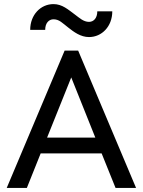

<svg xmlns="http://www.w3.org/2000/svg" viewBox="-20 -930 707 950"><path d="M551.8 0H653.3L366.7 -679.7H299.8L13.2 0H112.8L181.2 -170.9H482.9ZM332.5 -546.9 451.7 -249H212.9ZM461.4 -874C461.4 -839.8 442.9 -821.8 420.4 -821.8C393.1 -821.8 372.6 -841.8 352.1 -856.9C316.9 -882.8 288.1 -909.7 244.6 -909.7C181.2 -909.7 129.4 -856.9 129.4 -782.2H203.6C203.6 -816.4 222.2 -834.5 244.6 -834.5C272.9 -834.5 287.6 -816.9 317.9 -793.5C345.2 -772 378.9 -746.6 420.4 -746.6C483.9 -746.6 535.6 -799.3 535.6 -874Z"/></svg>

Font: Inder
Style: Regular
Weight: 400
Designer: Irina Smirnova
Foundry: Irina Smirnova
Version: Version 1.001